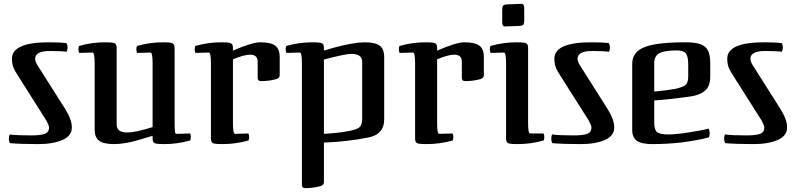

<svg xmlns="http://www.w3.org/2000/svg" viewBox="-20 -733 4122 994"><path d="M178 13Q255 13 303.5 -8.5Q352 -30 352 -73Q352 -113 318 -168L178 -389Q162 -412 162 -429Q162 -469 239 -469Q297 -469 325 -465Q330 -478 330 -487Q330 -498 324 -510Q291 -514 233 -514Q42 -514 42 -429Q42 -404 49 -385Q56 -366 80 -330L220 -109Q234 -83 234 -73Q234 -49 214 -41Q193 -32 142 -32Q63 -32 30 -37Q26 -28 26 -15Q26 -2 31 8Q84 13 178 13Z M968 -23Q968 -37 964 -42L895 -40Q887 -40 886 -50Q884 -62 884 -95V-471Q885 -492 881 -500.5Q877 -509 865 -511.5Q853 -514 824 -514Q755 -514 689 -495Q686 -486 686 -478Q686 -464 690 -459L759 -461Q770 -461 770 -406V-75Q680 -47 640 -47Q584 -47 584 -88V-471Q585 -492 581.5 -500.5Q578 -509 566 -511.5Q554 -514 524 -514Q455 -514 389 -495Q386 -486 386 -478Q386 -466 390 -459L459 -461Q470 -461 470 -406V-63Q470 -22 493 -4.5Q516 13 571 13Q600 13 634 7Q667 1 700 -9L770 -30Q769 -9 772.5 -0.5Q776 8 788 10.5Q800 13 830 13Q899 13 965 -6Q968 -17 968 -23Z M1072 -406V-30Q1071 -9 1074.5 -0.5Q1078 8 1090 10.5Q1102 13 1132 13Q1201 13 1267 -6Q1270 -15 1270 -23Q1270 -35 1266 -42L1197 -40Q1186 -40 1186 -95V-426Q1244 -450 1275 -450Q1314 -450 1314 -413V-330Q1314 -313 1331 -313Q1374 -313 1412 -324Q1428 -330 1428 -344V-438Q1428 -479 1405 -496.5Q1382 -514 1327 -514Q1285 -514 1186 -471Q1187 -492 1183.5 -500.5Q1180 -509 1168 -511.5Q1156 -514 1126 -514Q1057 -514 991 -495Q988 -486 988 -478Q988 -466 992 -459L1061 -461Q1072 -461 1072 -406Z M1543 -406V224Q1543 241 1560 241Q1603 241 1641 230Q1657 224 1657 210V5Q1773 1 1881 -20Q1970 -35 1969 -117V-438Q1969 -479 1946 -496.5Q1923 -514 1868 -514Q1858 -514 1834 -512Q1794 -507 1766 -500Q1743 -495 1744 -495Q1729 -492 1694 -482L1657 -471Q1658 -492 1654.5 -500.5Q1651 -509 1639 -511.5Q1627 -514 1597 -514Q1528 -514 1462 -495Q1459 -486 1459 -478Q1459 -466 1463 -459L1532 -461Q1543 -461 1543 -406ZM1799 -454Q1855 -454 1855 -413V-119Q1855 -87 1842 -75Q1829 -63 1788 -55Q1740 -45 1657 -40V-425Q1768 -454 1799 -454Z M2129 -406V-30Q2128 -9 2131.5 -0.5Q2135 8 2147 10.5Q2159 13 2189 13Q2258 13 2324 -6Q2327 -15 2327 -23Q2327 -35 2323 -42L2254 -40Q2243 -40 2243 -95V-426Q2301 -450 2332 -450Q2371 -450 2371 -413V-330Q2371 -313 2388 -313Q2431 -313 2469 -324Q2485 -330 2485 -344V-438Q2485 -479 2462 -496.5Q2439 -514 2384 -514Q2342 -514 2243 -471Q2244 -492 2240.5 -500.5Q2237 -509 2225 -511.5Q2213 -514 2183 -514Q2114 -514 2048 -495Q2045 -486 2045 -478Q2045 -466 2049 -459L2118 -461Q2129 -461 2129 -406Z M2596 -596 2674 -599Q2687 -601 2690.5 -607Q2694 -613 2694 -630V-681Q2696 -715 2678 -713L2600 -710Q2587 -708 2583.5 -702Q2580 -696 2580 -679V-628Q2578 -594 2596 -596ZM2798 -23Q2798 -35 2794 -42H2724Q2714 -42 2714 -95V-471Q2715 -492 2711.5 -500.5Q2708 -509 2696 -511.5Q2684 -514 2654 -514Q2585 -514 2519 -495Q2516 -486 2516 -478Q2516 -466 2520 -459L2589 -461Q2600 -461 2600 -406V-30Q2599 -9 2602.5 -0.5Q2606 8 2618 10.5Q2630 13 2660 13Q2729 13 2795 -6Q2798 -15 2798 -23Z M2986 13Q3063 13 3111.5 -8.5Q3160 -30 3160 -73Q3160 -113 3126 -168L2986 -389Q2970 -412 2970 -429Q2970 -469 3047 -469Q3105 -469 3133 -465Q3138 -478 3138 -487Q3138 -498 3132 -510Q3099 -514 3041 -514Q2850 -514 2850 -429Q2850 -404 2857 -385Q2864 -366 2888 -330L3028 -109Q3042 -83 3042 -73Q3042 -49 3022 -41Q3001 -32 2950 -32Q2871 -32 2838 -37Q2834 -28 2834 -15Q2834 -2 2839 8Q2892 13 2986 13Z M3441 -37Q3396 -37 3381.5 -49Q3367 -61 3367 -99V-213Q3458 -219 3569 -236Q3615 -246 3636 -269.5Q3657 -293 3657 -335V-406Q3657 -449 3645 -472Q3633 -495 3605.5 -504.5Q3578 -514 3527 -514Q3383 -514 3319 -490Q3253 -465 3253 -403V-60Q3253 -21 3277.5 -4Q3302 13 3356 13Q3516 13 3650 -22Q3654 -29 3654 -42Q3654 -57 3649 -67Q3618 -59 3549.5 -48Q3481 -37 3441 -37ZM3485 -472Q3518 -472 3530.5 -456.5Q3543 -441 3543 -399V-338Q3543 -306 3530 -294Q3517 -282 3476 -273Q3434 -265 3367 -259V-399Q3365 -439 3390 -455.5Q3415 -472 3485 -472Z M3881 13Q3958 13 4006.5 -8.5Q4055 -30 4055 -73Q4055 -113 4021 -168L3881 -389Q3865 -412 3865 -429Q3865 -469 3942 -469Q4000 -469 4028 -465Q4033 -478 4033 -487Q4033 -498 4027 -510Q3994 -514 3936 -514Q3745 -514 3745 -429Q3745 -404 3752 -385Q3759 -366 3783 -330L3923 -109Q3937 -83 3937 -73Q3937 -49 3917 -41Q3896 -32 3845 -32Q3766 -32 3733 -37Q3729 -28 3729 -15Q3729 -2 3734 8Q3787 13 3881 13Z"/></svg>

Font: Federant
Style: Regular
Weight: 400
Designer: Olexa M. Volochay, Alexei Vanyashin, Otto Ludwig Naegele
Foundry: Cyreal (www.cyreal.org)
Version: Version 1.011; ttfautohint (v1.4.1)